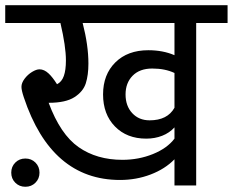

<svg xmlns="http://www.w3.org/2000/svg" viewBox="-40 -709 890 734"><path d="M830 -621H710V0H627V-100Q591 -63 536 -42Q481 -21 419 -21Q156 -21 51 -337Q42 -364 42 -377Q42 -392 54 -408Q66 -424 82.5 -434Q99 -444 111 -444Q129 -444 146 -428Q161 -414 178 -387Q196 -396 204 -418.5Q212 -441 212 -478Q212 -532 191 -621H-20V-689H830ZM627 -621H276Q298 -536 298 -466Q298 -422 288 -390.5Q278 -359 244.5 -337.5Q211 -316 146 -316Q191 -195 260.5 -146.5Q330 -98 428 -98Q490 -98 544.5 -120Q599 -142 627 -179V-222Q608 -201 580 -190Q552 -179 519 -179Q445 -179 399.5 -225.5Q354 -272 354 -348Q354 -424 401 -470.5Q448 -517 527 -517Q583 -517 627 -498ZM627 -430Q591 -447 542 -447Q494 -447 467 -419.5Q440 -392 440 -348Q440 -304 465.5 -276.5Q491 -249 532 -249Q600 -249 627 -297ZM3 -49Q3 -72 18.5 -87.5Q34 -103 57 -103Q80 -103 95.5 -87.5Q111 -72 111 -49Q111 -26 95.5 -10.5Q80 5 57 5Q34 5 18.5 -10.5Q3 -26 3 -49Z"/></svg>

Font: FiraGO
Style: Regular
Weight: 400
Designer: bBox Type
Foundry: bBox Type GmbH
Version: Version 1.001;April 20, 2020;FontCreator 12.0.0.2555 64-bit